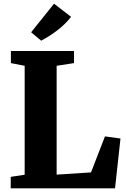

<svg xmlns="http://www.w3.org/2000/svg" viewBox="-20 -1019 682 1039"><path d="M38 0V-62L113.5 -73.5V-663L39 -677.5V-743H380.5V-677.5L286.5 -663V-74L472.5 -86L548 -281L632 -269.5L602.5 0ZM202.5 -799 148.5 -844.5 272.5 -999 364.5 -928Q349 -907.5 329.2 -888.5Q309.5 -869.5 287.8 -853Q266 -836.5 244.5 -823Q223 -809.5 203 -799Z"/></svg>

Font: Merriweather 28pt Black
Style: Regular
Weight: 900
Version: Version 2.100